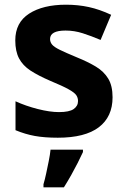

<svg xmlns="http://www.w3.org/2000/svg" viewBox="-20 -576 537 817"><path d="M459 -162Q459 -79 400.5 -34.5Q342 10 226 10Q169 10 128 2.5Q87 -5 46 -22V-145Q90 -125 141 -112Q192 -99 231 -99Q275 -99 293.5 -112Q312 -125 312 -146Q312 -160 304.5 -171Q297 -182 272 -196Q247 -210 194 -232Q143 -254 110 -275.5Q77 -297 61 -327.5Q45 -358 45 -404Q45 -480 104 -518Q163 -556 261 -556Q312 -556 358 -546Q404 -536 453 -513L408 -406Q368 -423 332 -434.5Q296 -446 259 -446Q226 -446 209.5 -437Q193 -428 193 -410Q193 -397 201.5 -386.5Q210 -376 234.5 -364Q259 -352 307 -332Q354 -313 388 -292.5Q422 -272 440.5 -241.5Q459 -211 459 -162ZM333 71Q323 93 310.5 117.5Q298 142 283.5 168Q269 194 252 221H165V208Q171 188 176.5 162Q182 136 187.5 109Q193 82 195 61H333Z"/></svg>

Font: Noto Sans Bamum
Style: Regular
Weight: 400
Designer: Monotype Design Team
Foundry: Monotype Imaging Inc.
Version: Version 2.001